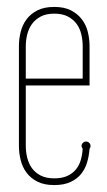

<svg xmlns="http://www.w3.org/2000/svg" viewBox="-20 -530 311 560"><path d="M241.2 -280.8H55.2V-105Q55.2 -87.4 59.3 -70.3Q63.5 -53.2 73 -39.8Q82.5 -26.4 98.6 -18.1Q114.7 -9.8 138.2 -9.8Q161.1 -9.8 176.8 -17.1Q192.4 -24.4 201.9 -36.4Q211.4 -48.3 215.8 -64Q220.2 -79.6 221.2 -96.2Q219.7 -97.7 218.8 -100.1Q217.8 -102.5 217.8 -104Q217.8 -109.4 221.7 -113.3Q225.6 -117.2 231 -117.2Q236.3 -117.2 240.2 -113.3Q244.1 -109.4 244.1 -104Q244.1 -102.5 243.4 -100.1Q242.7 -97.7 241.2 -96.2Q239.7 -75.7 234.1 -56.6Q228.5 -37.6 216.8 -22.9Q205.1 -8.3 185.8 0.7Q166.5 9.8 138.2 9.8Q108.9 9.8 89.1 -0.2Q69.3 -10.3 57.4 -26.4Q45.4 -42.5 40.3 -63Q35.2 -83.5 35.2 -105V-395Q35.2 -416.5 40.3 -437Q45.4 -457.5 57.4 -473.6Q69.3 -489.7 89.1 -499.8Q108.9 -509.8 138.2 -509.8Q167.5 -509.8 187 -499.8Q206.5 -489.7 218.8 -473.6Q231 -457.5 236.1 -437Q241.2 -416.5 241.2 -395ZM221.2 -300.8V-395Q221.2 -412.1 217.3 -429.2Q213.4 -446.3 203.9 -459.7Q194.3 -473.1 178.2 -481.7Q162.1 -490.2 138.2 -490.2Q114.7 -490.2 98.6 -481.7Q82.5 -473.1 73 -459.7Q63.5 -446.3 59.3 -429.2Q55.2 -412.1 55.2 -395V-300.8Z"/></svg>

Font: Wire One
Style: Regular
Weight: 400
Designer: Alexei Vanyashin, Gayaneh Bagdasaryan
Foundry: Cyreal Type Foundry
Version: Version 1.000